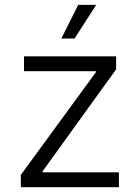

<svg xmlns="http://www.w3.org/2000/svg" viewBox="-20 -781 582 801"><path d="M66.9 0V-51.3L379.9 -479.5V-483.9H80.1V-545.9H464.4V-491.7L157.7 -66.4V-62H476.1V0ZM235.8 -620.1 306.2 -760.7H381.3L291 -620.1Z"/></svg>

Font: Inter Light
Style: Regular
Weight: 300
Designer: Rasmus Andersson
Foundry: rsms
Version: Version 4.000;git-a52131595